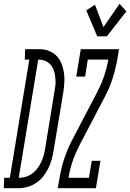

<svg xmlns="http://www.w3.org/2000/svg" viewBox="-81 -995 688 1015"><path d="M-61 0 -59 -55H-29L74 -680H50L52 -735H130Q156 -735 180 -725Q204 -715 220 -697.5Q236 -680 245 -656.5Q254 -633 257.5 -607.5Q261 -582 259 -555.5Q257 -529 253 -503L202 -197Q198 -173 191.5 -149.5Q185 -126 173.5 -103.5Q162 -81 146 -61Q130 -41 108.5 -27Q87 -13 63 -6.5Q39 0 16 0ZM18 -55Q36 -55 54 -60Q72 -65 88 -76.5Q104 -88 115.5 -103Q127 -118 135.5 -135.5Q144 -153 149 -170.5Q154 -188 157 -206L207 -512Q210 -526 211.5 -540.5Q213 -555 212.5 -569Q212 -583 210 -596.5Q208 -610 203.5 -623Q199 -636 191 -647Q183 -658 172.5 -665.5Q162 -673 148.5 -676.5Q135 -680 121 -680L18 -55ZM433 -803 375 -940 421 -970 466 -852 551 -975 587 -935 484 -803ZM224 0 233 -49Q241 -101 257.5 -152.5Q274 -204 299 -252L435 -512V-513Q456 -553 470 -595Q484 -637 492 -680H383L369 -590H322L346 -735H548L540 -686Q531 -634 515 -582.5Q499 -531 473 -483L337 -223V-222Q316 -182 302 -140Q288 -98 281 -55H389L404 -145H450L426 0Z"/></svg>

Font: Iosevka Curly Slab LtObl
Style: Regular
Weight: 300
Italic angle: -9°
Monospace: yes
Designer: Belleve Invis
Foundry: Belleve Invis
Version: Version 11.0.0; ttfautohint (v1.8.3)